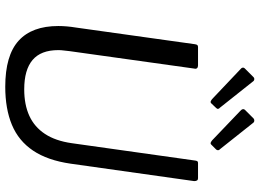

<svg xmlns="http://www.w3.org/2000/svg" viewBox="-152 -850 1012 749"><g transform="rotate(90 354.5 -476.0)"><path d="M619 -245Q606 -155 568 -98.5Q530 -42 467.5 -16Q405 10 319 10Q197 10 139.5 -42Q82 -94 82 -197Q82 -213 83.5 -230.5Q85 -248 88 -266L153 -730Q154 -737 156.5 -739.5Q159 -742 164 -742H236Q243 -742 246.5 -738Q250 -734 248 -727L180 -241Q179 -229 177.5 -218.5Q176 -208 176 -197Q176 -129 214.5 -96.5Q253 -64 329 -64Q389 -64 432.5 -84Q476 -104 503 -145Q530 -186 539 -249L607 -732Q608 -738 610 -740Q612 -742 617 -742H676Q682 -742 684.5 -738Q687 -734 687 -727L619 -245ZM282 -959Q285 -962 290 -961.5Q295 -961 297 -958L401 -827Q404 -825 405 -821Q406 -817 402 -813L384 -794Q380 -790 376 -791.5Q372 -793 367 -797L252 -906Q239 -916 248 -925ZM443 -959Q447 -962 452 -961.5Q457 -961 459 -958L563 -827Q566 -825 566.5 -821Q567 -817 564 -813L545 -794Q541 -790 537 -791.5Q533 -793 528 -797L414 -906Q401 -917 410 -926Z"/></g></svg>

Font: Libre Franklin
Style: Italic
Weight: 400
Italic angle: -8°
Designer: Pablo Impallari, Rodrigo Fuenzalida, Nhung Nguyen
Foundry: Impallari Type
Version: Version 3.000